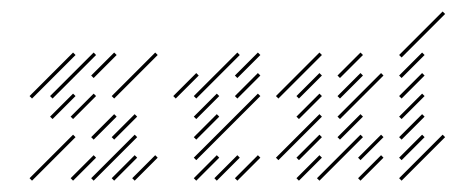

<svg xmlns="http://www.w3.org/2000/svg" viewBox="-20 -310 794 334"><path d="M142.9 4.3 218.6 -71.4 214.3 -75.7 138.6 0ZM107.1 4.3 147.1 -35.7 142.9 -40 102.9 0ZM35.7 4.3 111.4 -71.4 107.1 -75.7 31.4 0ZM178.6 4.3 218.6 -35.7 214.3 -40 174.3 0ZM214.3 4.3 254.3 -35.7 250 -40 210 0ZM71.4 -102.9 111.4 -142.9 107.1 -147.1 67.1 -107.1ZM71.4 -138.6 147.1 -214.3 142.9 -218.6 67.1 -142.9ZM142.9 -174.3 182.9 -214.3 178.6 -218.6 138.6 -178.6ZM178.6 -138.6 254.3 -214.3 250 -218.6 174.3 -142.9ZM178.6 -67.1 218.6 -107.1 214.3 -111.4 174.3 -71.4ZM142.9 -67.1 182.9 -107.1 178.6 -111.4 138.6 -71.4ZM35.7 -138.6 111.4 -214.3 107.1 -218.6 31.4 -142.9ZM107.1 -102.9 147.1 -142.9 142.9 -147.1 102.9 -107.1Z M321.4 -31.4 432.9 -142.9 428.6 -147.1 317.1 -35.7ZM321.4 -67.1 361.4 -107.1 357.1 -111.4 317.1 -71.4ZM321.4 -102.9 361.4 -142.9 357.1 -147.1 317.1 -107.1ZM321.4 -138.6 397.1 -214.3 392.9 -218.6 317.1 -142.9ZM357.1 4.3 397.1 -35.7 392.9 -40 352.9 0ZM392.9 -138.6 432.9 -178.6 428.6 -182.9 388.6 -142.9ZM392.9 4.3 432.9 -35.7 428.6 -40 388.6 0ZM321.4 4.3 361.4 -35.7 357.1 -40 317.1 0ZM285.7 -138.6 325.7 -178.6 321.4 -182.9 281.4 -142.9ZM392.9 -174.3 432.9 -214.3 428.6 -218.6 388.6 -178.6Z M500 -138.6 540 -178.6 535.7 -182.9 495.7 -142.9ZM500 -102.9 540 -142.9 535.7 -147.1 495.7 -107.1ZM464.3 -31.4 540 -107.1 535.7 -111.4 460 -35.7ZM500 -31.4 540 -71.4 535.7 -75.7 495.7 -35.7ZM500 4.3 540 -35.7 535.7 -40 495.7 0ZM535.7 4.3 611.4 -71.4 607.1 -75.7 531.4 0ZM607.1 4.3 647.1 -35.7 642.9 -40 602.9 0ZM571.4 -67.1 611.4 -107.1 607.1 -111.4 567.1 -71.4ZM571.4 -102.9 647.1 -178.6 642.9 -182.9 567.1 -107.1ZM571.4 -138.6 611.4 -178.6 607.1 -182.9 567.1 -142.9ZM571.4 -174.3 611.4 -214.3 607.1 -218.6 567.1 -178.6ZM464.3 -138.6 540 -214.3 535.7 -218.6 460 -142.9ZM607.1 -31.4 647.1 -71.4 642.9 -75.7 602.9 -35.7Z M678.6 4.3 754.3 -71.4 750 -75.7 674.3 0ZM678.6 -31.4 718.6 -71.4 714.3 -75.7 674.3 -35.7ZM678.6 -67.1 718.6 -107.1 714.3 -111.4 674.3 -71.4ZM678.6 -102.9 718.6 -142.9 714.3 -147.1 674.3 -107.1ZM678.6 -138.6 718.6 -178.6 714.3 -182.9 674.3 -142.9ZM678.6 -174.3 718.6 -214.3 714.3 -218.6 674.3 -178.6ZM678.6 -210 754.3 -285.7 750 -290 674.3 -214.3Z"/></svg>

Font: Gossip Low Needlepoint
Style: Regular
Weight: 100
Width: 3
Designer: Deborah Khodanovich
Version: Version 1.001;Glyphs 3.3.1 (3343)